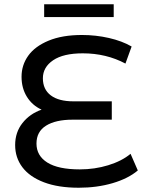

<svg xmlns="http://www.w3.org/2000/svg" viewBox="-20 -872 684 900"><path d="M626 -73Q581 -35 508 -13.5Q435 8 349 8Q253 8 186 -17.5Q119 -43 85 -88Q51 -133 51 -192Q51 -252 85.5 -295.5Q120 -339 175 -358Q131 -378 106 -418.5Q81 -459 81 -512Q81 -567 112.5 -611Q144 -655 208 -681.5Q272 -708 364 -708Q429 -708 490.5 -694Q552 -680 597 -654L568 -574Q478 -622 368 -622Q277 -622 229 -589.5Q181 -557 181 -505Q181 -453 218 -425Q255 -397 324 -397H504V-311H320Q241 -311 196 -283Q151 -255 151 -199Q151 -142 202 -110Q253 -78 354 -78Q424 -78 487.5 -97.5Q551 -117 592 -151ZM187 -852H513V-792H187Z"/></svg>

Font: Montserrat Alternates Medium
Style: Regular
Weight: 500
Designer: Julieta Ulanovsky
Foundry: Julieta Ulanovsky
Version: Version 7.200